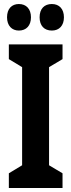

<svg xmlns="http://www.w3.org/2000/svg" viewBox="-20 -935 355 955"><path d="M15 -849C15 -807 39 -783 74 -783C111 -783 134 -808 134 -849C134 -890 111 -915 74 -915C39 -915 15 -892 15 -849ZM177 -849C177 -807 200 -783 238 -783C275 -783 298 -808 298 -849C298 -890 275 -915 238 -915C201 -915 177 -892 177 -849ZM291 0V-73L224 -113V-601L291 -641V-714H24V-641L90 -601V-113L24 -73V0Z"/></svg>

Font: Noto Sans Tamil ExtraCondensed
Style: Bold
Weight: 700
Width: 2
Designer: Jelle Bosma - Monotype Design Team
Foundry: Monotype Imaging Inc.
Version: Version 2.004